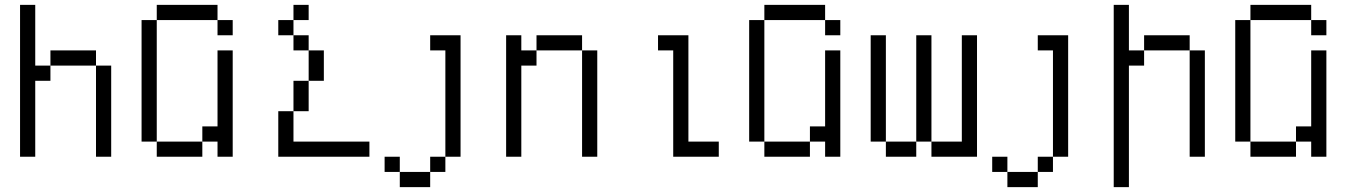

<svg xmlns="http://www.w3.org/2000/svg" viewBox="-20 -645 5540 790"><path d="M62.5 -625Q62.5 -625 62.5 0H125V-312.5H187.5V-375H125Q125 -375 125 -625ZM375 -375Q375 -375 375 0H437.5Q437.5 0 437.5 -375ZM187.5 -375H375V-437.5H187.5Z M937.5 -500V-562.5H875V-500ZM625 -62.5V0H812.5V-62.5ZM625 -62.5Q625 -62.5 625 -562.5H562.5Q562.5 -562.5 562.5 -62.5ZM875 -62.5V0H937.5V-437.5H875V-125H812.5V-62.5ZM625 -562.5H875V-625H625Z M1500 0V-62.5H1187.5Q1187.5 -62.5 1187.5 -187.5H1125V0ZM1250 -562.5V-625H1187.5V-562.5H1125V-500H1187.5V-437.5H1250Q1250 -437.5 1250 -312.5H1187.5Q1187.5 -312.5 1187.5 -187.5H1250Q1250 -187.5 1250 -312.5H1312.5Q1312.5 -312.5 1312.5 -437.5H1250V-500H1187.5V-562.5Z M1625 62.5V125H1750V62.5ZM1625 62.5V0H1562.5V62.5ZM1750 62.5H1812.5V0H1750ZM1812.5 0H1875Q1875 0 1875 -500H1750V-437.5H1812.5Z M2062.5 -500Q2062.5 -500 2062.5 0H2125Q2125 0 2125 -375H2187.5V-437.5H2125V-500ZM2375 -437.5V0H2437.5V-437.5ZM2187.5 -437.5H2375V-500H2187.5Z M2937.5 0V-62.5H2812.5V-500H2687.5V-437.5H2750V0Z M3437.5 -500V-562.5H3375V-500ZM3125 -62.5V0H3312.5V-62.5ZM3125 -62.5Q3125 -62.5 3125 -562.5H3062.5Q3062.5 -562.5 3062.5 -62.5ZM3375 -62.5V0H3437.5V-437.5H3375V-125H3312.5V-62.5ZM3125 -562.5H3375V-625H3125Z M3625 -62.5V0H3750V-62.5ZM3625 -62.5V-500H3562.5V-62.5ZM3750 -62.5H3812.5V0H4000Q4000 0 4000 -500H3937.5V-62.5H3812.5V-500H3750Z M4125 62.5V125H4250V62.5ZM4125 62.5V0H4062.5V62.5ZM4250 62.5H4312.5V0H4250ZM4312.5 0H4375Q4375 0 4375 -500H4250V-437.5H4312.5Z M4562.5 -625Q4562.5 -625 4562.5 125H4625Q4625 125 4625 -375H4687.5V-437.5H4625V-625ZM4875 -437.5V0H4937.5V-437.5ZM4687.5 -437.5H4875V-500H4687.5Z M5437.5 -500V-562.5H5375V-500ZM5125 -62.5V0H5312.5V-62.5ZM5125 -62.5Q5125 -62.5 5125 -562.5H5062.5Q5062.5 -562.5 5062.5 -62.5ZM5375 -62.5V0H5437.5V-437.5H5375V-125H5312.5V-62.5ZM5125 -562.5H5375V-625H5125Z"/></svg>

Font: Unifont
Style: Regular
Weight: 500
Version: Version 15.1.04